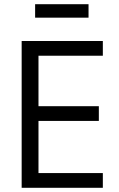

<svg xmlns="http://www.w3.org/2000/svg" viewBox="-20 -893 566 913"><path d="M83 0V-698H469V-628H163V-388H450V-318H163V-70H469V0ZM147 -873H401V-809H147Z"/></svg>

Font: IBM Plex Sans Condensed
Style: Regular
Weight: 400
Width: 3
Designer: Mike Abbink, Paul van der Laan, Pieter van Rosmalen
Foundry: Bold Monday
Version: Version 1.1